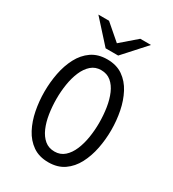

<svg xmlns="http://www.w3.org/2000/svg" viewBox="-219 -1040 1055 1171"><g transform="rotate(30 308.0 -454.5)"><path d="M308 12Q243 12 198 -19.2Q153 -50.5 125.5 -102.8Q98 -155 85.5 -219.2Q73 -283.5 73 -350Q73 -416.5 85.5 -480.8Q98 -545 125.5 -597.2Q153 -649.5 198 -680.8Q243 -712 308 -712Q373 -712 418 -680.8Q463 -649.5 490.5 -597.2Q518 -545 530.8 -480.8Q543.5 -416.5 543.5 -350Q543.5 -283.5 530.8 -219.2Q518 -155 490.5 -102.8Q463 -50.5 418 -19.2Q373 12 308 12ZM308 -63.5Q349 -63.5 377.5 -88.8Q406 -114 423.8 -156Q441.5 -198 449.5 -248.8Q457.5 -299.5 457.5 -350Q457.5 -405.5 449.5 -456.8Q441.5 -508 424 -548.5Q406.5 -589 378 -612.8Q349.5 -636.5 308 -636.5Q267 -636.5 238.5 -611.2Q210 -586 192.2 -544.2Q174.5 -502.5 166.5 -451.8Q158.5 -401 158.5 -350Q158.5 -295 166.5 -243.8Q174.5 -192.5 192.2 -151.8Q210 -111 238.5 -87.2Q267 -63.5 308 -63.5ZM264 -765 123 -921H198L308 -826L418 -921H493.5L352.5 -765Z"/></g></svg>

Font: Overpass Mono Light
Style: Regular
Weight: 400
Monospace: yes
Version: Version 4.000